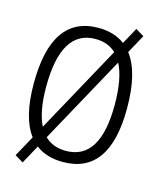

<svg xmlns="http://www.w3.org/2000/svg" viewBox="-120 -834 825 986"><g transform="rotate(15 293.0 -341.5)"><path d="M94.7 65.4 50.3 38.6 111.3 -72.3Q44.9 -160.2 44.9 -341.8Q44.9 -703.1 293 -703.1Q377.9 -703.1 433.6 -660.6L481.4 -748L525.9 -721.2L471.7 -622.6Q541 -532.2 541 -341.8Q541 9.8 293 9.8Q205.6 9.8 148.9 -33.7ZM293 -49.3Q475.1 -49.3 475.1 -341.8Q475.1 -481.9 436 -557.1L180.7 -91.8Q223.6 -49.3 293 -49.3ZM147.5 -138.7 402.3 -603.5Q359.9 -644 293 -644Q110.8 -644 110.8 -341.8Q110.8 -210.9 147.5 -138.7Z"/></g></svg>

Font: Cascadia Mono PL Light
Style: Regular
Weight: 300
Monospace: yes
Designer: Aaron Bell
Foundry: Saja Typeworks
Version: Version 2404.023; ttfautohint (v1.8.4)